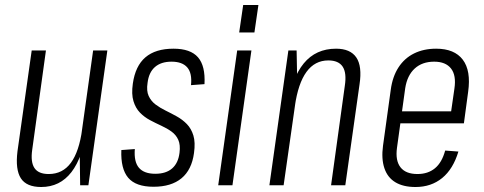

<svg xmlns="http://www.w3.org/2000/svg" viewBox="-20 -742 1940 769"><path d="M109 -142Q102 -93 118 -69Q134 -45 175 -45Q231 -45 264 -90Q297 -135 309 -224L336 -289L328 -229Q312 -112 266 -52.5Q220 7 145 7Q86 7 63.5 -28Q41 -63 50 -136L107 -540H164ZM334 0H301L299 -154L353 -540H410Z M595 6Q524 6 493.5 -30Q463 -66 466 -141L520 -145Q516 -94 536.5 -70Q557 -46 602 -46Q645 -46 669.5 -67.5Q694 -89 699 -130Q703 -162 694 -182Q685 -202 667 -215Q649 -228 626 -238.5Q603 -249 580.5 -261Q558 -273 540.5 -291Q523 -309 514.5 -337Q506 -365 512 -407Q522 -478 562.5 -512.5Q603 -547 675 -547Q743 -547 773 -512.5Q803 -478 799 -405L745 -401Q750 -449 730 -472Q710 -495 667 -495Q625 -495 600.5 -473.5Q576 -452 571 -410Q566 -378 575.5 -357.5Q585 -337 603 -323.5Q621 -310 643.5 -299Q666 -288 688.5 -275.5Q711 -263 728.5 -245Q746 -227 754.5 -199.5Q763 -172 757 -129Q748 -62 707 -28Q666 6 595 6Z M987 -540 911 0H854L930 -540ZM1015 -722 999 -612H938L954 -722Z M1361 -398Q1369 -450 1352.5 -475Q1336 -500 1295 -500Q1241 -500 1207.5 -454Q1174 -408 1161 -317L1124 -251L1132 -311Q1148 -429 1196.5 -488Q1245 -547 1326 -547Q1383 -547 1407 -512Q1431 -477 1420 -404L1363 0H1306ZM1135 -540H1168L1171 -386L1116 0H1059Z M1644 7Q1595 7 1563.5 -12Q1532 -31 1519.5 -68.5Q1507 -106 1514 -158L1545 -382Q1552 -435 1576 -472Q1600 -509 1638.5 -528Q1677 -547 1727 -547Q1800 -547 1833.5 -503Q1867 -459 1855 -374L1838 -248H1573L1580 -296H1797L1782 -262L1800 -387Q1808 -440 1786.5 -467.5Q1765 -495 1719 -495Q1671 -495 1641 -467.5Q1611 -440 1603 -389L1570 -150Q1563 -99 1584 -72Q1605 -45 1652 -45Q1694 -45 1722 -68Q1750 -91 1763 -139L1816 -135Q1795 -65 1751 -29Q1707 7 1644 7Z"/></svg>

Font: Pathway Extreme Condensed Thin
Style: Italic
Weight: 250
Width: 3
Italic angle: -8°
Version: Version 1.001;gftools[0.9.26]